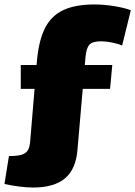

<svg xmlns="http://www.w3.org/2000/svg" viewBox="-53 -660 606 860"><path d="M95 180Q67 180 32.5 175.5Q-2 171 -33 164L-13 39Q23 39 42.5 33.5Q62 28 71 14Q80 0 82 -25L112 -383Q120 -477 148 -533Q176 -589 230 -614.5Q284 -640 370 -640Q413 -640 459 -632.5Q505 -625 533 -614L494 -456Q476 -464 449 -469.5Q422 -475 400 -475Q362 -475 348 -460.5Q334 -446 330 -405L294 11Q287 98 238 139Q189 180 95 180ZM40 -262V-369H450L440 -262Z"/></svg>

Font: Changa ExtraBold
Style: Regular
Weight: 800
Designer: Eduardo Rodriguez Tunni
Foundry: Eduardo Rodriguez Tunni
Version: Version 3.002; ttfautohint (v1.8.2)